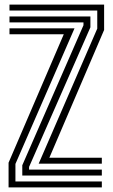

<svg xmlns="http://www.w3.org/2000/svg" viewBox="-20 -820 493 840"><path d="M149.2 -104 405.5 -694.8V-774H21.5V-800H435.5V-689L196 -130H425.5V-104ZM77.5 -52V-97L345.2 -709.5V-722H21.5V-748H375.5V-700.5L107.2 -89.8V-78H425.5V-52ZM17.5 0V-108.2L259 -670H21.5V-696H306L47.5 -102.8V-26H425.5V0Z"/></svg>

Font: Big Shoulders Inline Display Black
Style: Regular
Weight: 900
Designer: Patric King
Foundry: XO Type Co
Version: Version 1.000